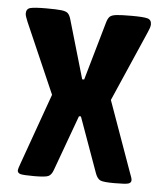

<svg xmlns="http://www.w3.org/2000/svg" viewBox="-46 -628 571 670"><g transform="rotate(5 239.0 -293.5)"><path d="M98.6 0Q60.5 0 50 -2.9Q39.6 -5.9 39.6 -15.6Q39.6 -20 47.9 -42.5L135.7 -288.1L28.3 -534.2Q24.9 -543 22.2 -550.3Q19.5 -557.6 19.5 -563Q19.5 -579.1 33.4 -583Q47.4 -586.9 89.8 -586.9Q125.5 -586.9 142.3 -585Q159.2 -583 165.5 -576.7Q171.9 -570.3 175.8 -557.1L235.8 -351.1H242.7L301.8 -557.1Q305.7 -570.3 312 -576.7Q318.4 -583 335.4 -585Q352.5 -586.9 387.7 -586.9Q430.2 -586.9 444.1 -583Q458 -579.1 458 -563Q458 -557.6 455.6 -550.3Q453.1 -543 449.2 -534.2L341.8 -288.1L429.7 -42.5Q438 -22 438 -15.6Q438 -5.9 427.5 -2.9Q417 0 378.9 0Q340.8 0 330.1 -4.9Q319.3 -9.8 312.5 -27.8L242.7 -221.7H235.8L165 -27.8Q158.7 -9.8 147.7 -4.9Q136.7 0 98.6 0Z"/></g></svg>

Font: Denk One
Style: Regular
Weight: 400
Designer: Irina Smirnova, Eben Sorkin
Foundry: Sorkin Type Co.f
Version: Version 1.004; ttfautohint (v1.8.4.7-5d5b);gftools[0.9.23]